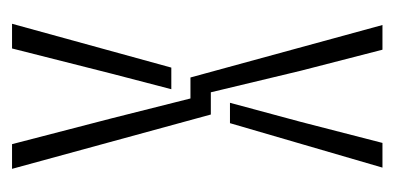

<svg xmlns="http://www.w3.org/2000/svg" viewBox="-184 -456 640 311"><g transform="rotate(90 135.5 -300.0)"><path d="M213 0 171 -162 139 -289H105L20 -600H60L94 -468L129 -322H165L253 0ZM18 0 89 -258H124L99 -162L58 0ZM146 -353 177 -468 211 -600H251L179 -353Z"/></g></svg>

Font: Big Shoulders Stencil Text Thin
Style: Regular
Weight: 100
Designer: Patric King
Foundry: XO Type Co
Version: Version 2.001